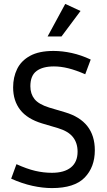

<svg xmlns="http://www.w3.org/2000/svg" viewBox="-20 -950 546 980"><path d="M245 -68Q308 -68 342 -95.5Q376 -123 376 -176Q376 -220 352.5 -250Q329 -280 276 -296L195 -320Q119 -343 83 -389.5Q47 -436 47 -504Q47 -556 67.5 -598Q88 -640 133.5 -665Q179 -690 253 -690Q298 -690 346 -679.5Q394 -669 443 -646L415 -571Q367 -592 328.5 -601.5Q290 -611 255 -611Q198 -611 166.5 -587.5Q135 -564 135 -510Q135 -471 156 -444.5Q177 -418 231 -401L312 -377Q464 -332 464 -183Q464 -97 412 -43.5Q360 10 245 10Q198 10 145.5 -1.5Q93 -13 37 -38L64 -112Q117 -88 159.5 -78Q202 -68 245 -68ZM294 -764H223L313 -930L391 -894Z"/></svg>

Font: Inria Sans
Style: Regular
Weight: 400
Designer: Black Foundry Team
Foundry: Black Foundry
Version: Version 1.2; ttfautohint (v1.8.3)